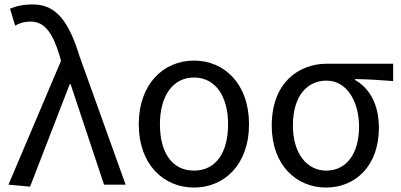

<svg xmlns="http://www.w3.org/2000/svg" viewBox="-20 -829 1799 862"><path d="M115 9 293 -451H297L447 0H544L338 -574C290 -730 234 -809 128 -809C80 -809 52 -801 25 -790L48 -714C68 -725 87 -732 118 -732C182 -732 217 -679 248 -578L254 -556L18 0Z M851 13C987 13 1098 -90 1098 -271C1098 -453 987 -557 851 -557C715 -557 603 -453 603 -271C603 -90 715 13 851 13ZM851 -63C754 -63 698 -142 698 -271C698 -397 755 -481 851 -481C947 -481 1004 -397 1004 -271C1004 -142 948 -63 851 -63Z M1444 13C1576 13 1681 -85 1681 -254C1681 -358 1642 -431 1574 -470V-474C1634 -473 1684 -470 1745 -465V-543H1448C1319 -543 1200 -456 1200 -265C1200 -86 1312 13 1444 13ZM1445 -63C1357 -63 1295 -141 1295 -265C1295 -401 1361 -467 1446 -467C1540 -467 1592 -369 1592 -261C1592 -136 1533 -63 1445 -63Z"/></svg>

Font: Spoqa Han Sans Neo Regular
Style: Regular
Weight: 400
Designer: [Spoqa Han Sans Neo] Dong-huui Kim  Younghwa Kang  Yujin Lee  [Noto Sans] Ryoko NISHIZUKA  (kana & ideographs); Paul D. 
Foundry: Spoqa (http://www.spoqa-han-sans.com)
Version: Version 1.000